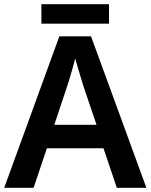

<svg xmlns="http://www.w3.org/2000/svg" viewBox="-20 -889 713 909"><path d="M533 0 470 -187H202L139 0H0L261 -717H411L673 0ZM375 -481Q371 -495 363.5 -519Q356 -543 348.5 -569Q341 -595 336 -612Q331 -592 323.5 -565.5Q316 -539 309 -515.5Q302 -492 298 -481L237 -298H437ZM496 -869V-777H176V-869Z"/></svg>

Font: Noto Sans Sora Sompeng Semi
Style: Bold
Weight: 700
Designer: Monotype Design Team. David Williams.
Foundry: Monotype Imaging Inc.
Version: Version 2.101; ttfautohint (v1.8.4.7-5d5b)